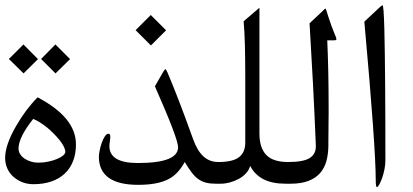

<svg xmlns="http://www.w3.org/2000/svg" viewBox="-20 -765 1610 748"><path d="M275.9 -202.6Q275.9 -166 264.6 -137.2Q253.4 -108.4 231.9 -88.4Q210.4 -68.4 179.7 -57.9Q148.9 -47.4 110.4 -47.4Q86.4 -47.4 66.4 -55.4Q46.4 -63.5 31.5 -76.9Q16.6 -90.3 8.3 -109.1Q0 -127.9 0 -149.9Q0 -200.7 43.5 -275.4Q81.1 -340.3 126.5 -385.7Q275.9 -307.6 275.9 -202.6ZM234.4 -173.3Q234.4 -182.6 228.3 -194.6Q222.2 -206.5 212.2 -219Q202.1 -231.4 189.2 -244.6Q176.3 -257.8 162.4 -269Q148.4 -280.3 134.5 -288.8Q120.6 -297.4 109.4 -301.8Q52.2 -230 52.2 -186Q52.2 -174.3 58.8 -164.1Q65.4 -153.8 76.2 -146.7Q86.9 -139.6 100.6 -135.5Q114.3 -131.3 128.9 -131.3Q149.9 -131.3 168.9 -135.5Q188 -139.6 202.6 -145.8Q217.3 -151.9 225.8 -159.2Q234.4 -166.5 234.4 -173.3ZM252.9 -534.7 196.3 -479 140.1 -535.2 195.8 -591.8ZM127.9 -534.7 71.8 -479 14.6 -535.2 71.3 -591.8Z M627 -647 567.9 -587.9 508.3 -647.5 567.4 -706.5ZM820.3 -49.3Q798.3 -49.3 782.2 -53.5Q766.1 -57.6 752.7 -67.1Q739.3 -76.7 726.8 -93Q714.4 -109.4 699.7 -133.8Q673.8 -86.9 638.7 -68.4Q596.2 -44.9 518.6 -44.9Q365.2 -44.9 365.2 -154.8Q365.2 -163.6 368.2 -178.5Q371.1 -193.4 376.2 -208Q381.3 -222.7 388.2 -233.4Q395 -244.1 402.8 -244.1Q409.7 -244.1 409.7 -232.4Q409.7 -229.5 409.2 -224.6Q408.7 -219.7 408 -214.4Q407.2 -209 406.7 -203.9Q406.2 -198.7 406.2 -195.8Q406.2 -129.9 517.1 -129.9Q673.8 -129.9 673.8 -191.4Q673.8 -224.6 583.5 -428.7L615.7 -484.9Q622.1 -495.1 624.5 -496.1Q627.4 -493.7 632.8 -481.9Q651.4 -438.5 676 -374.8Q700.7 -311 732.4 -222.7Q748.5 -177.7 772.5 -155.8Q796.4 -133.8 830.6 -133.8H835.4Q842.8 -133.8 846.4 -120.8Q850.1 -107.9 850.1 -91.3Q850.1 -83.5 849.1 -76.2Q848.1 -68.8 846.4 -63Q844.7 -57.1 842 -53.2Q839.4 -49.3 835.4 -49.3Z M1092.8 -49.3Q1040.5 -49.3 1006.6 -66.7Q972.7 -84 954.6 -118.7Q950.2 -102.5 938.2 -89.6Q926.3 -76.7 909.9 -67.9Q893.6 -59.1 875.2 -54.2Q856.9 -49.3 840.3 -49.3H825.7Q821.8 -49.3 819.1 -53.2Q816.4 -57.1 814.7 -63Q813 -68.8 811.8 -76.2Q810.5 -83.5 810.5 -91.3Q810.5 -107.9 814.5 -120.8Q818.4 -133.8 825.7 -133.8H830.6Q886.7 -133.8 911.1 -152.6Q935.5 -171.4 935.5 -209.5V-461.4Q935.5 -535.6 934.1 -589.6Q932.6 -643.6 929.2 -682.1L990.7 -734.9V-245.1Q990.7 -189.5 1017.1 -161.6Q1043.5 -133.8 1102.5 -133.8H1107.4Q1115.2 -133.8 1118.9 -120.8Q1122.6 -107.9 1122.6 -91.3Q1122.6 -83.5 1121.6 -76.2Q1120.6 -68.8 1118.9 -63Q1117.2 -57.1 1114.5 -53.2Q1111.8 -49.3 1107.4 -49.3Z M1285.6 -627.9Q1290.5 -618.7 1290.5 -612.3Q1290.5 -609.9 1288.6 -608.9Q1286.6 -607.9 1278.3 -607.9H1254.9Q1257.3 -555.7 1258.8 -489.7Q1260.3 -423.8 1260.3 -338.9Q1260.3 -335 1260.3 -324.2Q1260.3 -313.5 1260 -299.3Q1259.8 -285.2 1259.8 -269Q1259.8 -252.9 1259.5 -238.5Q1259.3 -224.1 1259.3 -212.6Q1259.3 -201.2 1259.3 -196.3Q1258.8 -164.1 1251.5 -137.2Q1244.1 -110.4 1227.1 -90.8Q1210 -71.3 1181.9 -60.3Q1153.8 -49.3 1112.3 -49.3H1097.7Q1093.8 -49.3 1091.1 -53.2Q1088.4 -57.1 1086.7 -63Q1085 -68.8 1083.7 -76.2Q1082.5 -83.5 1082.5 -91.3Q1082.5 -107.9 1086.4 -120.8Q1090.3 -133.8 1097.7 -133.8H1102.5Q1161.1 -133.8 1185.8 -148.9Q1210.4 -164.1 1210.4 -194.3V-199.2Q1205.6 -317.9 1199.5 -435.1Q1193.4 -552.2 1186 -674.3L1234.9 -720.2Q1245.6 -731.4 1248 -731.9Q1249.5 -730.5 1252.4 -721.2Q1255.4 -711.9 1260 -697.3Q1264.6 -682.6 1271.2 -664.6Q1277.8 -646.5 1285.6 -627.9Z M1481.4 -139.6Q1481.4 -123.5 1477.8 -105.2Q1474.1 -86.9 1468.8 -71.8Q1463.4 -56.6 1457.8 -46.4Q1452.1 -36.1 1448.2 -36.1Q1443.8 -36.1 1443.8 -64Q1443.8 -190.4 1399.4 -680.7L1459.5 -736.8Q1466.8 -743.7 1470.2 -744.6Q1472.7 -744.6 1474.4 -720.7Q1476.1 -696.8 1477.3 -654.5Q1478.5 -612.3 1479.2 -554.9Q1480 -497.6 1480.5 -430.4Q1481 -363.3 1481.2 -289.1Q1481.4 -214.8 1481.4 -139.6Z"/></svg>

Font: XB Kayhan
Style: Regular
Weight: 400
Designer: Behnam
Foundry: Irmug
Version: Version 7.300 2009